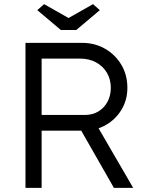

<svg xmlns="http://www.w3.org/2000/svg" viewBox="-20 -907 700 927"><path d="M103 0V-700H377Q438 -700 487.5 -671.5Q537 -643 566 -594Q595 -545 595 -483Q595 -425 567 -378Q539 -331 491 -303.5Q443 -276 383 -276H181V0ZM530 0 354 -308 429 -334 623 0ZM181 -352H390Q427 -352 455 -369Q483 -386 499 -415.5Q515 -445 515 -483Q515 -524 496 -556Q477 -588 443.5 -606Q410 -624 367 -624H181ZM274 -762 160 -858 193 -887 311 -820 429 -887 462 -858 348 -762Z"/></svg>

Font: Mach Light
Style: Regular
Weight: 300
Version: Version 1.002